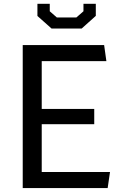

<svg xmlns="http://www.w3.org/2000/svg" viewBox="-20 -960 660 980"><path d="M96 0H529.5L541.5 -82H193V-326H461V-404H193V-648H523L511.5 -730H96ZM243 -814.5H397L469 -879V-940.5H406V-902.5L370 -871H270L234 -902.5V-940.5H171V-878.5Z"/></svg>

Font: Monaspace Krypton
Style: Regular
Weight: 400
Designer: Riley Cran & the Lettermatic Team
Foundry: Lettermatic
Version: Version 1.200 (Monaspace Krypton)